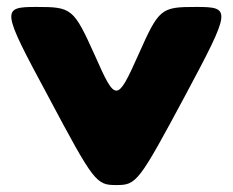

<svg xmlns="http://www.w3.org/2000/svg" viewBox="-20 -533 670 553"><path d="M85 -513C-17 -513 -16 -506 118 -257C251 -7 257 0 315 0C373 0 379 -7 513 -257C646 -506 647 -513 545 -513C443 -513 438 -509 378 -374C317 -238 313 -238 253 -374C192 -509 187 -513 85 -513Z"/></svg>

Font: Hussar Print
Style: Bold
Weight: 700
Foundry: Cannot Into Space Fonts
Version: Version 2.00